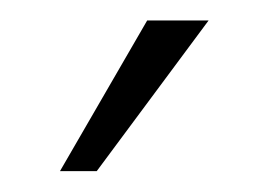

<svg xmlns="http://www.w3.org/2000/svg" viewBox="-20 -615 250 186"><path d="M38.1 -449.2H73.7L182.1 -595.2H122.6Z"/></svg>

Font: Now Light
Style: Regular
Weight: 300
Designer: Alfredo Marco Pradil
Foundry: Alfredo Marco Pradil
Version: Version 1.200;hotconv 1.0.109;makeotfexe 2.5.65596